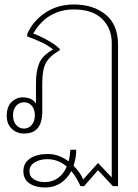

<svg xmlns="http://www.w3.org/2000/svg" viewBox="-20 -584 615 854"><path d="M505 -385V244H482L416 173L354 244H338Q320 203 297 177Q280 210 250 230Q220 250 181 250Q139 250 111.5 232Q84 214 84 177Q84 141 113.5 121Q143 101 193 101Q242 101 285 134Q291 114 293 82H319Q319 119 307 153Q337 183 350 214L416 141L477 205V-394Q477 -457 434.5 -499.5Q392 -542 308 -542Q251 -542 205 -515.5Q159 -489 128 -435Q158 -424 193.5 -404Q229 -384 246 -366V-361Q199 -333 183.5 -303Q168 -273 168 -214V-87Q168 10 87 10Q54 10 32 -11.5Q10 -33 10 -68Q10 -110 31.5 -130.5Q53 -151 80 -151Q99 -151 114 -145Q129 -139 140 -124V-215Q140 -268 154.5 -303Q169 -338 216 -364Q195 -381 168.5 -394Q142 -407 101 -422V-433Q127 -491 181.5 -527.5Q236 -564 309 -564Q395 -564 450 -519Q505 -474 505 -385ZM135 -71Q135 -98 121.5 -113.5Q108 -129 87 -129Q66 -129 52 -113.5Q38 -98 38 -71Q38 -44 52 -28Q66 -12 87 -12Q107 -12 121 -28Q135 -44 135 -71ZM277 157Q239 124 190 124Q157 124 134 138.5Q111 153 111 177Q111 201 130.5 213.5Q150 226 180 226Q212 226 237.5 208Q263 190 277 157Z"/></svg>

Font: Trirong Thin
Style: Regular
Weight: 250
Designer: Katatrad Team
Foundry: CadsonDemak
Version: Version 1.001